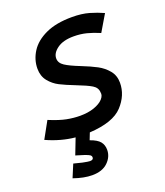

<svg xmlns="http://www.w3.org/2000/svg" viewBox="-169 -806 1012 1180"><g transform="rotate(-20 337.0 -216.0)"><path d="M390 -392.5Q450 -368.8 488.8 -348.1Q527.5 -327.5 555 -294.4Q582.5 -261.2 582.5 -213.8Q582.5 -132.5 520.6 -65.6Q458.8 1.2 303.8 10L286.2 55Q332.5 71.2 350 93.1Q367.5 115 367.5 146.2Q367.5 192.5 331.2 227.5Q295 262.5 228.8 262.5Q175 262.5 107.5 238.8L142.5 155L197.5 168.8Q233.8 176.2 245 176.2Q267.5 176.2 267.5 160Q267.5 150 258.8 143.8Q250 137.5 223.8 128.8L171.2 112.5L211.2 8.8Q118.8 0 25 -42.5L85 -151.2Q151.2 -123.8 196.2 -115Q241.2 -106.2 283.8 -106.2Q336.2 -106.2 375.6 -120Q415 -133.8 435 -155.6Q455 -177.5 450 -198.8Q448.8 -230 418.8 -248.1Q388.8 -266.2 323.8 -291.2Q262.5 -315 225.6 -333.8Q188.8 -352.5 161.9 -385.6Q135 -418.8 135 -467.5Q135 -526.2 168.1 -578.1Q201.2 -630 270 -661.9Q338.8 -693.8 442.5 -693.8Q506.2 -693.8 553.8 -680Q601.2 -666.2 642.5 -647.5L578.8 -540Q535 -558.8 495.6 -568.8Q456.2 -578.8 411.2 -578.8Q342.5 -578.8 303.8 -550.6Q265 -522.5 265 -487.5Q265 -457.5 295.6 -437.5Q326.2 -417.5 390 -392.5Z"/></g></svg>

Font: Cambay
Style: Bold Italic
Weight: 700
Italic angle: -11°
Designer: Pooja Saxena
Foundry: Pooja Saxena
Version: Version 1.006;PS 001.006;hotconv 1.0.70;makeotf.lib2.5.58329